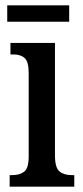

<svg xmlns="http://www.w3.org/2000/svg" viewBox="-20 -696 308 716"><path d="M16 0V-43H26Q54 -43 70.5 -56Q87 -69 87 -113V-423Q87 -466 72 -479.5Q57 -493 30 -493H19V-536H185V-117Q185 -71 201.5 -57Q218 -43 247 -43H257V0ZM7 -615V-676H238V-615Z"/></svg>

Font: Noto Serif ExtraCondensed Medium
Style: Regular
Weight: 500
Width: 2
Designer: Monotype Design Team
Foundry: Monotype Imaging Inc.
Version: Version 2.015